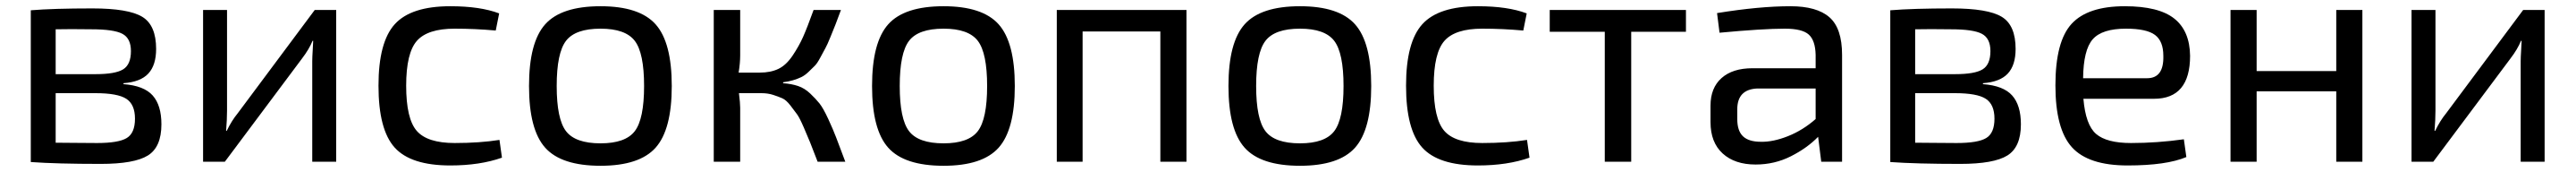

<svg xmlns="http://www.w3.org/2000/svg" viewBox="-20 -519 8282 552"><path d="M377 -252V-249Q443 -244 471 -212.5Q499 -181 499 -120Q499 -47 455.5 -20Q412 7 304 7Q162 7 79 1V-486Q152 -492 277 -492Q393 -492 437.5 -465Q482 -438 482 -362Q482 -310 457 -283Q432 -256 377 -252ZM159 -281H287Q351 -281 376 -296.5Q401 -312 401 -355Q401 -396 373.5 -410.5Q346 -425 274 -425Q205 -426 159 -425ZM159 -220V-61Q174 -61 219 -60.5Q264 -60 292 -60Q361 -60 387.5 -76Q414 -92 414 -138Q414 -184 386 -202Q358 -220 287 -220Z M1061 0H984V-323Q984 -335 985.5 -358.5Q987 -382 987 -388H985Q974 -361 951 -331L703 0H633V-487H710V-164Q710 -135 707 -99H709Q725 -132 744 -155L992 -487H1061Z M1586 -70 1594 -13Q1523 12 1428 12Q1301 12 1249 -45.5Q1197 -103 1197 -244Q1197 -384 1249.5 -441.5Q1302 -499 1428 -499Q1524 -499 1585 -476L1574 -421Q1508 -427 1442 -427Q1355 -427 1320.5 -388Q1286 -349 1286 -244Q1286 -138 1320 -99Q1354 -60 1442 -60Q1523 -60 1586 -70Z M1911 -499Q2036 -499 2088 -441Q2140 -383 2140 -243Q2140 -103 2088 -45Q2036 13 1911 13Q1785 13 1733 -45Q1681 -103 1681 -243Q1681 -383 1733 -441Q1785 -499 1911 -499ZM1911 -427Q1830 -427 1800 -388Q1770 -349 1770 -243Q1770 -137 1800 -98Q1830 -59 1911 -59Q1991 -59 2021 -98Q2051 -137 2051 -243Q2051 -349 2021 -388Q1991 -427 1911 -427Z M2498 -255V-252Q2525 -250 2546 -243Q2567 -236 2585 -219Q2603 -202 2615 -187Q2627 -172 2643 -137.5Q2659 -103 2668.5 -78Q2678 -53 2698 0H2609Q2592 -44 2585 -61.5Q2578 -79 2564.5 -110Q2551 -141 2543 -152Q2535 -163 2521.5 -180.5Q2508 -198 2495.5 -203.5Q2483 -209 2466 -214.5Q2449 -220 2428 -220H2423H2356Q2360 -188 2360 -173V0H2275V-487H2360V-342Q2360 -316 2355 -286H2423Q2458 -286 2483 -298Q2508 -310 2528.5 -340.5Q2549 -371 2562 -400Q2575 -429 2596 -487H2684Q2672 -454 2666.5 -440.5Q2661 -427 2650.5 -401Q2640 -375 2634 -364.5Q2628 -354 2618 -335Q2608 -316 2600 -308Q2592 -300 2580 -288.5Q2568 -277 2556.5 -271.5Q2545 -266 2530 -261.5Q2515 -257 2498 -255Z M3014 -499Q3139 -499 3191 -441Q3243 -383 3243 -243Q3243 -103 3191 -45Q3139 13 3014 13Q2888 13 2836 -45Q2784 -103 2784 -243Q2784 -383 2836 -441Q2888 -499 3014 -499ZM3014 -427Q2933 -427 2903 -388Q2873 -349 2873 -243Q2873 -137 2903 -98Q2933 -59 3014 -59Q3094 -59 3124 -98Q3154 -137 3154 -243Q3154 -349 3124 -388Q3094 -427 3014 -427Z M3795 -487V0H3711V-418H3461V0H3378V-487Z M4160 -499Q4285 -499 4337 -441Q4389 -383 4389 -243Q4389 -103 4337 -45Q4285 13 4160 13Q4034 13 3982 -45Q3930 -103 3930 -243Q3930 -383 3982 -441Q4034 -499 4160 -499ZM4160 -427Q4079 -427 4049 -388Q4019 -349 4019 -243Q4019 -137 4049 -98Q4079 -59 4160 -59Q4240 -59 4270 -98Q4300 -137 4300 -243Q4300 -349 4270 -388Q4240 -427 4160 -427Z M4890 -70 4898 -13Q4827 12 4732 12Q4605 12 4553 -45.5Q4501 -103 4501 -244Q4501 -384 4553.5 -441.5Q4606 -499 4732 -499Q4828 -499 4889 -476L4878 -421Q4812 -427 4746 -427Q4659 -427 4624.5 -388Q4590 -349 4590 -244Q4590 -138 4624 -99Q4658 -60 4746 -60Q4827 -60 4890 -70Z M5401 -417H5225V0H5140V-417H4963V-487H5401Z M5509 -414 5501 -477Q5637 -499 5737 -499Q5822 -499 5862.5 -463.5Q5903 -428 5903 -343V0H5836L5826 -80Q5791 -44 5738.5 -17.5Q5686 9 5625 9Q5558 9 5519 -26.5Q5480 -62 5480 -127V-180Q5480 -237 5515.5 -268.5Q5551 -300 5615 -300H5818V-343Q5817 -389 5796 -408Q5775 -427 5719 -427Q5648 -427 5509 -414ZM5566 -168V-137Q5566 -99 5584.5 -81.5Q5603 -64 5642 -64Q5681 -63 5729 -82Q5777 -101 5818 -137V-235H5630Q5566 -232 5566 -168Z M6356 -252V-249Q6422 -244 6450 -212.5Q6478 -181 6478 -120Q6478 -47 6434.5 -20Q6391 7 6283 7Q6141 7 6058 1V-486Q6131 -492 6256 -492Q6372 -492 6416.5 -465Q6461 -438 6461 -362Q6461 -310 6436 -283Q6411 -256 6356 -252ZM6138 -281H6266Q6330 -281 6355 -296.5Q6380 -312 6380 -355Q6380 -396 6352.5 -410.5Q6325 -425 6253 -425Q6184 -426 6138 -425ZM6138 -220V-61Q6153 -61 6198 -60.5Q6243 -60 6271 -60Q6340 -60 6366.5 -76Q6393 -92 6393 -138Q6393 -184 6365 -202Q6337 -220 6266 -220Z M6906 -202H6679Q6686 -118 6720 -89Q6754 -60 6832 -60Q6916 -60 7002 -72L7010 -15Q6946 12 6821 12Q6695 12 6642 -46.5Q6589 -105 6589 -245Q6589 -386 6641 -442.5Q6693 -499 6812 -499Q6921 -499 6971 -459.5Q7021 -420 7022 -340Q7022 -202 6906 -202ZM6678 -268H6884Q6938 -268 6936 -340Q6936 -387 6909 -407Q6882 -427 6816 -427Q6739 -427 6709 -393Q6679 -359 6678 -268Z M7576 -487V0H7492V-226H7236V0H7152V-487H7236V-291H7492V-487Z M8162 0H8085V-323Q8085 -335 8086.5 -358.5Q8088 -382 8088 -388H8086Q8075 -361 8052 -331L7804 0H7734V-487H7811V-164Q7811 -135 7808 -99H7810Q7826 -132 7845 -155L8093 -487H8162Z"/></svg>

Font: Exo 2.0
Style: Regular
Weight: 400
Designer: Natanael Gama
Version: Version 1.001;PS 001.001;hotconv 1.0.70;makeotf.lib2.5.58329